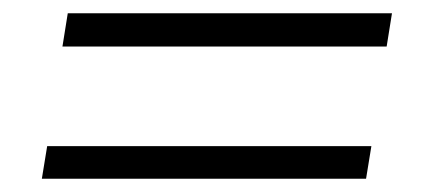

<svg xmlns="http://www.w3.org/2000/svg" viewBox="-20 -432 640 289"><path d="M74 -362 82 -412H570L562 -362ZM43 -163 51 -212H539L531 -163Z"/></svg>

Font: Nunito Sans 12pt ExtraLight 12pt Light
Style: Italic
Weight: 300
Italic angle: -9°
Version: Version 3.101;gftools[0.9.27]